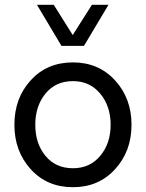

<svg xmlns="http://www.w3.org/2000/svg" viewBox="-20 -770 607 800"><path d="M236 -579H330L432 -750H363L283 -624L204 -750H134ZM284 10C355.3 10 413.8 -15 459.5 -65C505.2 -115 528 -176.7 528 -250C528 -323.3 505.2 -385 459.5 -435C413.8 -485 355.3 -510 284 -510C212 -510 153.3 -485.2 108 -435.5C62.7 -385.8 40 -324 40 -250C40 -176.7 62.7 -115 108 -65C153.3 -15 212 10 284 10ZM284 -69C236 -69 197.8 -86.2 169.5 -120.5C141.2 -154.8 127 -198 127 -250C127 -302 141.2 -345.3 169.5 -380C197.8 -414.7 236 -432 284 -432C330.7 -432 368.5 -414.7 397.5 -380C426.5 -345.3 441 -302 441 -250C441 -198.7 426.7 -155.7 398 -121C369.3 -86.3 331.3 -69 284 -69Z"/></svg>

Font: Orkney
Style: Regular
Weight: 400
Designer: Samuel Oakes and Alfredo Marco Pradil
Foundry: Alfredo Marco Pradil
Version: 1.0; ttfautohint (v1.5)